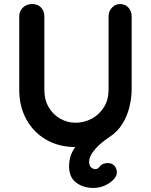

<svg xmlns="http://www.w3.org/2000/svg" viewBox="-20 -721 745 948"><path d="M441 207Q392 207 356.5 181Q321 155 321 100Q321 59 338 27Q355 -5 382.5 -29Q410 -53 442 -69Q474 -85 504 -93L393 4Q383 4 373 4.5Q363 5 353 5Q271 5 208.5 -31Q146 -67 110.5 -131Q75 -195 75 -278V-640Q75 -666 93 -683.5Q111 -701 139 -701Q167 -701 183 -683.5Q199 -666 199 -640V-278Q199 -228 220.5 -191.5Q242 -155 277.5 -135Q313 -115 353 -115Q396 -115 433 -135Q470 -155 493 -191.5Q516 -228 516 -278V-640Q516 -666 533 -683.5Q550 -701 572 -701Q598 -701 614 -683.5Q630 -666 630 -640V-278Q630 -239 619.5 -194.5Q609 -150 585 -110.5Q561 -71 520 -44Q487 -22 464.5 0Q442 22 431 41.5Q420 61 420 78Q420 96 429.5 105Q439 114 451 114Q463 114 472 102Q481 90 493.5 87Q506 84 513 84Q531 84 544 96.5Q557 109 557 132Q557 148 540.5 165.5Q524 183 497.5 195Q471 207 441 207Z"/></svg>

Font: Quicksand Variable Light
Style: Regular
Weight: 300
Designer: Andrew Paglinawan
Foundry: Andrew Paglinawan
Version: Version 3.004